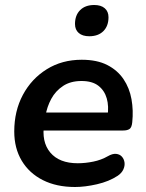

<svg xmlns="http://www.w3.org/2000/svg" viewBox="-20 -738 582 768"><path d="M280 10Q206 10 151.5 -17.5Q97 -45 67 -95Q37 -145 37 -212Q37 -294 71.5 -358.5Q106 -423 167 -461Q228 -499 307 -499Q368 -499 409 -478Q450 -457 474 -421.5Q498 -386 506 -341Q514 -296 509 -249Q507 -228 498 -222Q489 -216 473 -216H137L147 -288H427L410 -273Q416 -313 407 -344.5Q398 -376 373.5 -395Q349 -414 306 -414Q262 -414 232 -394Q202 -374 185 -342.5Q168 -311 162 -275L157 -244Q145 -171 181 -128Q217 -85 291 -85Q321 -85 353 -91.5Q385 -98 411 -113Q430 -124 444.5 -122.5Q459 -121 467.5 -111.5Q476 -102 478 -88.5Q480 -75 473.5 -60.5Q467 -46 451 -35Q416 -12 368 -1Q320 10 280 10ZM337 -593Q310 -593 295 -606Q280 -619 280 -642Q280 -677 300.5 -697.5Q321 -718 357 -718Q384 -718 399 -705Q414 -692 414 -669Q414 -634 393.5 -613.5Q373 -593 337 -593Z"/></svg>

Font: Nunito Variable Extra Light
Style: Italic
Weight: 200
Italic angle: -9°
Designer: Vernon Adams
Foundry: Vernon Adams
Version: Version 3.602